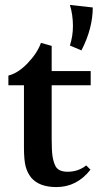

<svg xmlns="http://www.w3.org/2000/svg" viewBox="-20 -739 416 771"><path d="M260.7 -556.2Q272.9 -594.2 272.9 -634.3Q272.9 -679.7 260.7 -719.2L352.5 -709Q352.5 -625 307.1 -536.6ZM206.5 12.2Q137.7 12.2 105.5 -25.4Q89.8 -44.9 83 -70.6Q76.2 -96.2 76.2 -146.5V-396.5H13.7V-435.5Q53.2 -445.3 91.8 -486.1Q130.4 -526.9 144.5 -566.9L187.5 -554.7V-453.6H344.2V-396.5H187.5V-182.1Q187.5 -133.8 190.9 -111.8Q194.3 -89.8 201.7 -74.2Q212.9 -49.3 251.5 -49.3Q293.9 -49.3 326.2 -74.7L343.3 -57.6Q288.6 12.2 206.5 12.2Z"/></svg>

Font: Elstob 6pt SemiBold
Style: Regular
Weight: 600
Designer: Peter S. Baker
Version: Version 1.015